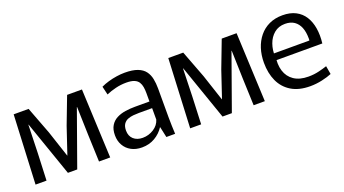

<svg xmlns="http://www.w3.org/2000/svg" viewBox="-47 -942 2445 1364"><g transform="rotate(-20 1175.0 -260.0)"><path d="M73.4 -522.4H186.3L264.9 -315.4L330.5 -117.2H331.9L399.2 -317.2L477.4 -522.4H589.6L613.1 0H528.5L520.8 -204.8L514.6 -417.1H512.8L363.8 0H293.3L148.2 -417.1H146.4L140.2 -205.4L131.7 0H48.7Z M851.2 10.8Q804.6 10.8 770.3 -8.1Q735.9 -26.9 717.2 -60.1Q698.4 -93.2 698.4 -135.6Q698.4 -180.7 715.9 -208.9Q733.3 -237.1 762.5 -252.2Q791.7 -267.3 827.8 -272.8Q863.9 -278.2 900.9 -278.2H1011.1V-341.5Q1011.1 -365.9 1007.7 -387.3Q1004.3 -408.6 993.7 -425.5Q983.1 -442.4 960.8 -451.5Q938.6 -460.6 900.8 -460.6Q859.9 -460.6 820.4 -450.9Q780.8 -441.2 748.4 -426.9L733.3 -490.8Q759.7 -503.3 790.4 -512.2Q821.1 -521.1 853.3 -525.9Q885.5 -530.8 914.8 -530.8Q974.7 -530.8 1011.7 -516.5Q1048.6 -502.3 1067.7 -476.6Q1086.7 -451 1093.5 -417.1Q1100.3 -383.3 1100.3 -344.4V-128.2Q1100.3 -98.6 1101.4 -63.4Q1102.5 -28.1 1103.9 0H1037.7L1020.3 -80.1H1018.5Q992.6 -39.9 949.5 -14.6Q906.4 10.8 851.2 10.8ZM879.2 -51.8Q924.3 -51.8 962.8 -76.4Q1001.2 -101 1012.7 -141.1V-227.3H912.7Q892.9 -227.3 870.4 -225.3Q847.9 -223.3 828.1 -215.5Q808.3 -207.6 796.1 -189.7Q783.8 -171.8 783.8 -140.7Q783.8 -99.3 809.9 -75.5Q836 -51.8 879.2 -51.8Z M1242.4 -522.4H1355.3L1433.9 -315.4L1499.5 -117.2H1500.9L1568.2 -317.2L1646.4 -522.4H1758.6L1782.1 0H1697.5L1689.8 -204.8L1683.6 -417.1H1681.8L1532.8 0H1462.3L1317.2 -417.1H1315.4L1309.2 -205.4L1300.7 0H1217.7Z M2122.7 10.8Q2037.6 10.8 1981.2 -23.5Q1924.8 -57.8 1897 -118.3Q1869.2 -178.8 1869.2 -258.1Q1869.2 -316 1885 -365.2Q1900.8 -414.4 1931.4 -451.8Q1961.9 -489.3 2006.1 -510Q2050.3 -530.8 2107.2 -530.8Q2165.6 -530.8 2206.6 -509.5Q2247.7 -488.2 2272 -449.7Q2296.4 -411.2 2304.9 -359.1Q2313.4 -307.1 2306.1 -245.5H1918.8L1963.9 -279.1Q1952.8 -213.9 1968.3 -164.3Q1983.8 -114.6 2025.6 -86.2Q2067.4 -57.8 2134.2 -57.8Q2177.2 -57.8 2214.8 -67.1Q2252.4 -76.3 2276.1 -84.5L2287.1 -21.6Q2257.2 -8.9 2213 0.9Q2168.7 10.8 2122.7 10.8ZM1919.8 -296.6H2226.8Q2227.8 -301.8 2227.8 -306.1Q2227.8 -310.4 2227.8 -312.8Q2227.8 -360.4 2214.2 -394.8Q2200.5 -429.2 2173.1 -448.2Q2145.8 -467.3 2103.7 -467.3Q2054.7 -467.3 2021.3 -439.4Q1987.9 -411.6 1972.1 -366.9Q1956.3 -322.2 1959.2 -271.9Z"/></g></svg>

Font: Murecho Thin
Style: Regular
Weight: 100
Designer: Neil Summerour
Foundry: Positype
Version: Version 1.010